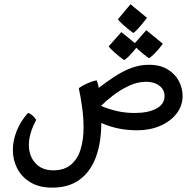

<svg xmlns="http://www.w3.org/2000/svg" viewBox="-20 -587 899 883"><path d="M219.7 275.9Q161.1 275.9 120.8 252Q80.6 228 59.8 188.7Q39.1 149.4 39.1 102.5Q39.1 60.1 56.6 15.6Q74.2 -28.8 108.4 -67.4Q119.1 -65.4 129.9 -55.4Q140.6 -45.4 146.5 -35.2Q112.8 26.4 112.8 80.1Q112.8 129.9 142.6 163.1Q172.4 196.3 224.6 196.3Q275.4 196.3 306.2 170.4Q336.9 144.5 350.6 100.1Q364.3 55.7 364.3 0Q364.3 -47.4 357.4 -95.5Q350.6 -143.6 342.3 -181.6Q359.4 -193.8 383.3 -204.3Q407.2 -214.8 424.8 -217.3Q426.3 -214.4 429.7 -202.6Q433.1 -190.9 434.1 -183.1Q467.3 -208.5 503.9 -232.9Q540.5 -257.3 580.8 -273.2Q621.1 -289.1 664.6 -289.1Q716.8 -289.1 751.2 -267.8Q785.6 -246.6 802.7 -213.9Q819.8 -181.2 819.8 -146Q819.8 -100.6 792 -64.7Q764.2 -28.8 716.8 -8.3Q669.4 12.2 611.3 12.2Q565.4 12.2 524.2 3.7Q482.9 -4.9 445.8 -21.5Q445.8 66.4 421.9 133.3Q397.9 200.2 347.9 238Q297.9 275.9 219.7 275.9ZM599.6 -67.4Q660.6 -67.4 698.7 -87.4Q736.8 -107.4 736.8 -145.5Q736.8 -174.3 713.1 -192.6Q689.5 -210.9 651.4 -210.9Q611.8 -210.9 572.3 -192.1Q532.7 -173.3 499.3 -147.5Q465.8 -121.6 444.8 -100.1Q475.6 -86.4 515.1 -76.9Q554.7 -67.4 599.6 -67.4ZM592.8 -435.5Q566.4 -454.6 546.1 -473.1Q525.9 -491.7 522.5 -498.5L580.1 -567.4L656.2 -504.9Q628.9 -470.2 613.5 -453.6Q598.1 -437 592.8 -435.5ZM550.8 -310.5Q524.4 -329.6 504.2 -348.1Q483.9 -366.7 480 -374L538.1 -439.5L614.7 -377Q589.4 -344.2 572.5 -328.1Q555.7 -312 550.8 -310.5ZM665 -319.3Q638.7 -337.9 618.2 -356.7Q597.7 -375.5 594.7 -382.3L652.8 -448.2L729 -385.7Q708.5 -357.9 689.5 -339.4Q670.4 -320.8 665 -319.3Z"/></svg>

Font: Harmattan SemiBold
Style: Regular
Weight: 600
Designer: George W. Nuss III and SIL International
Foundry: SIL International
Version: Version 4.000